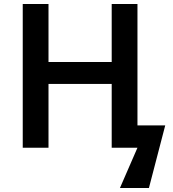

<svg xmlns="http://www.w3.org/2000/svg" viewBox="-20 -734 860 954"><path d="M663 -111H801L720 200H576L663 0H535V-317H221V0H93V-714H221V-426H535V-714H663Z"/></svg>

Font: Noto Sans SemiBold
Style: Regular
Weight: 600
Designer: Monotype Design Team
Foundry: Monotype Imaging Inc.
Version: Version 2.007